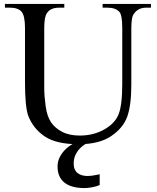

<svg xmlns="http://www.w3.org/2000/svg" viewBox="-20 -717 800 977"><path d="M502.1 -677.9V-696.9H748.2V-677.9H723.1Q680.5 -677.9 659 -643.1Q648.2 -627.7 648.2 -569.2V-286.2Q648.2 -182.1 627.7 -124.1Q607.2 -66.2 545.9 -24.6Q484.6 16.9 380 16.9Q266.2 16.9 207.2 -23.1Q148.2 -63.1 123.1 -129.7Q107.2 -175.9 107.2 -301V-573.8Q107.2 -637.9 89.2 -657.9Q71.3 -677.9 31.3 -677.9H5.1V-696.9H307.2V-677.9H280.5Q236.9 -677.9 219 -650.3Q205.1 -632.3 205.1 -573.8V-269.7Q205.1 -229.2 212.3 -176.9Q219.5 -124.6 239.7 -94.9Q260 -65.1 296.2 -46.2Q332.3 -27.2 386.2 -27.2Q454.4 -27.2 508.7 -57.2Q563.1 -87.2 582.6 -133.3Q602.1 -179.5 602.1 -291.3V-573.8Q602.1 -638.5 588.2 -655.9Q568.2 -677.9 528.2 -677.9ZM272.8 129.7Q272.8 106.7 282.6 85.6Q292.3 64.6 309 47.2Q325.6 29.7 346.9 17.4Q368.2 5.1 391.3 0H448.2Q432.8 5.1 416.2 14.9Q399.5 24.6 385.9 39Q372.3 53.3 363.6 72.3Q354.9 91.3 354.9 115.4Q354.9 131.8 360 143.8Q365.1 155.9 374.4 163.3Q383.6 170.8 396.4 174.6Q409.2 178.5 424.1 178.5Q437.4 178.5 453.1 176.2Q468.7 173.8 487.2 169.7V224.1Q479.5 228.2 469.5 231Q459.5 233.8 448.7 235.9Q437.9 237.9 427.9 239Q417.9 240 410.3 240Q378.5 240 353.1 233.6Q327.7 227.2 309.7 213.6Q291.8 200 282.3 179.2Q272.8 158.5 272.8 129.7Z"/></svg>

Font: MM Jasmine
Style: Regular
Weight: 400
Designer: Khon Soe Zaw Thu
Version: Version 1.00 July 11, 2016, initial release